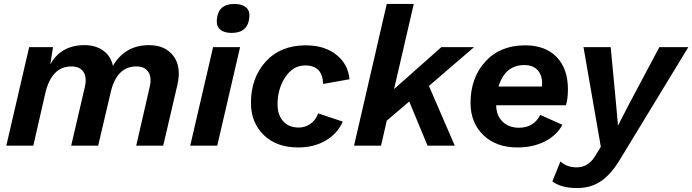

<svg xmlns="http://www.w3.org/2000/svg" viewBox="-20 -739 3512 974"><path d="M736 -510Q818 -510 859.5 -455.5Q901 -401 880 -309L808 0H671L739 -296Q751 -346 732.5 -374Q714 -402 672 -402Q576 -402 544 -281L478 0H341L410 -296Q422 -346 403.5 -374Q385 -402 342 -402Q242 -402 210 -267L149 0H12L128 -500H249L235 -412Q289 -510 409 -510Q465 -510 503.5 -482.5Q542 -455 553 -405Q614 -510 736 -510Z M1155 -572Q1117 -572 1097 -589Q1077 -606 1080 -639Q1086 -719 1169 -719Q1207 -719 1227.5 -702Q1248 -685 1245 -653Q1239 -572 1155 -572ZM1198 -500 1082 0H945L1061 -500Z M1493 9Q1382 9 1317.5 -54.5Q1253 -118 1253 -217Q1253 -344 1328 -426.5Q1403 -509 1531 -509Q1626 -509 1686 -461.5Q1746 -414 1753 -337L1619 -313Q1617 -407 1528 -407Q1467 -407 1427.5 -348Q1388 -289 1388 -209Q1388 -156 1416.5 -124Q1445 -92 1496 -92Q1528 -92 1555 -111Q1582 -130 1594 -164L1719 -122Q1691 -60 1631.5 -25.5Q1572 9 1493 9Z M2385 -500 2156 -303 2287 0H2149L2056 -224L1942 -127L1913 0H1776L1942 -719H2079L1979 -287L2219 -500Z M2861 -286Q2861 -238 2851 -205H2497Q2498 -152 2530 -121.5Q2562 -91 2613 -91Q2687 -91 2721 -156L2833 -106Q2804 -52 2744 -21.5Q2684 9 2605 9Q2497 9 2432 -53.5Q2367 -116 2367 -217Q2367 -344 2442 -426.5Q2517 -509 2644 -509Q2747 -509 2804 -449.5Q2861 -390 2861 -286ZM2640 -409Q2542 -409 2509 -300H2729Q2730 -306 2730 -316Q2730 -360 2706 -384.5Q2682 -409 2640 -409Z M2909 215Q2826 215 2782 181L2823 80Q2856 110 2905 110Q2964 110 2998 54L3028 6L2940 -500H3078L3104 -225L3115 -102L3176 -220L3325 -500H3472L3130 62Q3082 144 3029.5 179.5Q2977 215 2909 215Z"/></svg>

Font: Elaine Sans SemiBold
Style: Italic
Weight: 600
Italic angle: -13°
Designer: Wei Huang
Foundry: Wei Huang
Version: Version 2.001;December 24, 2019;FontCreator 12.0.0.2547 64-b